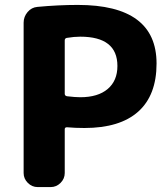

<svg xmlns="http://www.w3.org/2000/svg" viewBox="-20 -760 682 780"><path d="M243 -596V-379Q243 -371 252 -369Q286 -365 306 -365Q378 -365 417.5 -398.5Q457 -432 457 -492Q457 -611 306 -611Q281 -611 251 -606Q243 -604 243 -596ZM133 0Q110 0 93 -17Q76 -34 76 -57V-668Q76 -692 92 -711Q108 -730 132 -732Q217 -740 296 -740Q616 -740 616 -502Q616 -373 541.5 -306.5Q467 -240 323 -240Q285 -240 252 -243Q243 -243 243 -235V-57Q243 -34 226 -17Q209 0 186 0Z"/></svg>

Font: Rounded Mplus 1c ExtraBold
Style: Regular
Weight: 800
Version: Version 1.059.20150529